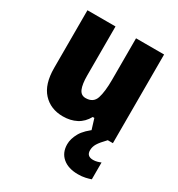

<svg xmlns="http://www.w3.org/2000/svg" viewBox="-186 -675 963 1037"><g transform="rotate(30 295.5 -156.5)"><path d="M534 -553V0H400L379 -68H369Q347 -28 310.5 -9Q274 10 227 10Q150 10 103 -41Q56 -92 56 -193V-553H231V-248Q231 -193 243 -165Q255 -137 284 -137Q332 -137 345.5 -178.5Q359 -220 359 -294V-553ZM446 95Q446 132 486 132Q499 132 511.5 128.5Q524 125 533 121V226Q519 231 499 235.5Q479 240 454 240Q393 240 358 210Q323 180 323 128Q323 94 344 56.5Q365 19 423 -21L502 0Q470 33 458 53Q446 73 446 95Z"/></g></svg>

Font: Noto Sans Oriya Cond Blk
Style: Regular
Weight: 900
Width: 3
Designer: Amélie Bonet and Sol Matas
Foundry: Google LLC
Version: Version 2.006; ttfautohint (v1.8.4.7-5d5b)